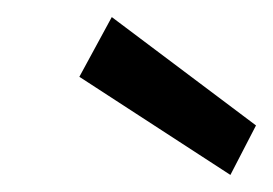

<svg xmlns="http://www.w3.org/2000/svg" viewBox="-20 -760 320 225"><path d="M250 -555 73 -670 111 -740 280 -613Z"/></svg>

Font: DM Sans 12pt
Style: Italic
Weight: 400
Italic angle: -10°
Version: Version 4.004;gftools[0.9.30]